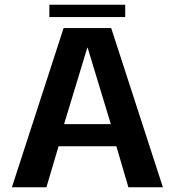

<svg xmlns="http://www.w3.org/2000/svg" viewBox="-20 -795 742 815"><path d="M30.5 0H177L228.5 -174H474L525 0H671.5L452 -676H250ZM252 -268 350.5 -592.5H352L450.5 -268ZM189.5 -722.5H511.5V-775H189.5Z"/></svg>

Font: Anybody Thin SemiBold
Style: Regular
Weight: 600
Version: Version 1.113;gftools[0.9.25]